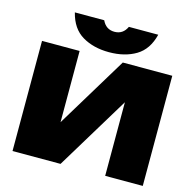

<svg xmlns="http://www.w3.org/2000/svg" viewBox="-135 -1125 1277 1263"><g transform="rotate(15 503.5 -493.5)"><path d="M60 0V-750H316V-141L250 -156L610 -750H947V0H691V-625L757 -610L387 0ZM220 -987H420Q433 -959 454 -945Q475 -931 504 -931Q533 -931 554 -945Q575 -959 588 -987H788Q762 -882 686.5 -837Q611 -792 504 -792Q398 -792 322 -837Q246 -882 220 -987Z"/></g></svg>

Font: Unbounded Black
Style: Regular
Weight: 900
Designer: Luke Prowse, Jean-Baptiste Morizot, Fátima Lázaro, Florian Runge
Foundry: NaN
Version: Version 1.701;gftools[0.9.28.dev5+ged2979d]